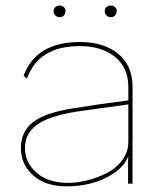

<svg xmlns="http://www.w3.org/2000/svg" viewBox="-20 -661 587 691"><path d="M267.1 -509.8Q353.5 -509.8 405.3 -467.5Q457 -425.3 457 -348.1V-76.2V0H440.9V-82L441.9 -99.1Q428.2 -64 390.6 -38.3Q353 -12.7 309.3 -1.5Q265.6 9.8 221.2 9.8Q143.6 9.8 99.4 -29.8Q55.2 -69.3 55.2 -127.9Q55.2 -187.5 98.9 -221.4Q142.6 -255.4 243.2 -271Q324.2 -284.7 441.9 -299.8V-348.1Q441.9 -417.5 394 -456.3Q346.2 -495.1 267.1 -495.1Q118.2 -495.1 77.1 -377.9L64.9 -388.2Q109.9 -509.8 267.1 -509.8ZM69.8 -127.9Q69.8 -76.2 111.3 -39.6Q152.8 -2.9 226.1 -2.9Q257.3 -2.9 293 -11.7Q328.6 -20.5 362.8 -37.4Q397 -54.2 419.4 -84Q441.9 -113.8 441.9 -150.9V-285.2L252 -258.8Q152.8 -242.2 111.3 -210.7Q69.8 -179.2 69.8 -127.9ZM172.9 -621.1Q172.9 -629.9 179.2 -635.5Q185.5 -641.1 194.8 -641.1Q203.6 -641.1 209.7 -635.5Q215.8 -629.9 215.8 -621.1Q215.8 -611.3 209.7 -605.2Q203.6 -599.1 194.8 -599.1Q185.5 -599.1 179.2 -605.2Q172.9 -611.3 172.9 -621.1ZM356.9 -621.1Q356.9 -629.9 363.3 -635.5Q369.6 -641.1 378.9 -641.1Q387.7 -641.1 393.8 -635.5Q399.9 -629.9 399.9 -621.1Q399.9 -611.3 393.8 -605.2Q387.7 -599.1 378.9 -599.1Q369.6 -599.1 363.3 -605.2Q356.9 -611.3 356.9 -621.1Z"/></svg>

Font: Human Sans Thin
Style: Regular
Weight: 100
Designer: Tim Radville
Foundry: Continuum
Version: Version 1.000;FEAKit 1.0